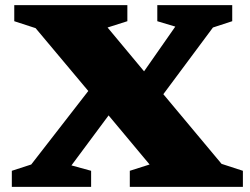

<svg xmlns="http://www.w3.org/2000/svg" viewBox="-20 -727 974 747"><path d="M562 -87 402.5 -278 258 -83.5 334.5 -62.5V0H26V-62.5L101.5 -87L323.5 -373L118.5 -617.5L35.5 -644.5V-707H475.5V-644.5L398.5 -620L540.5 -449.5L662 -623.5L592 -644.5V-707H883.5V-644.5L808.5 -620L615.5 -360.5L842 -89.5L925 -62.5V0H485V-62.5Z"/></svg>

Font: Newsreader 6pt
Style: Bold
Weight: 700
Designer: Hugues Gentile
Foundry: Production Type
Version: Version 1.003; ttfautohint (v1.8.3)